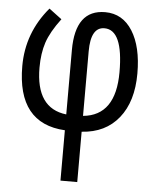

<svg xmlns="http://www.w3.org/2000/svg" viewBox="-55 -592 710 879"><g transform="rotate(5 300.0 -153.0)"><path d="M255.9 240.2V8.8Q36.1 -3.4 36.1 -267.1Q36.1 -420.4 137.2 -540L195.8 -496.1Q148.4 -433.1 131.8 -382.8Q115.2 -332.5 115.2 -267.1Q115.2 -80.1 255.9 -64V-359.9Q255.9 -545.9 393.1 -545.9Q473.1 -545.9 518.6 -473.9Q564 -401.9 564 -278.8Q564 -149.9 502.9 -74Q441.9 2 333 8.8V240.2ZM333 -64Q481.9 -78.1 481.9 -277.8Q481.9 -472.2 396 -472.2Q333 -472.2 333 -360.8Z"/></g></svg>

Font: Droid Sans Mono
Style: Regular
Weight: 400
Monospace: yes
Foundry: Ascender Corporation
Version: Version 1.00 build 112